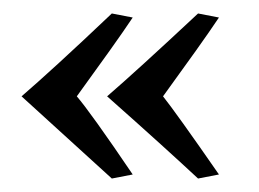

<svg xmlns="http://www.w3.org/2000/svg" viewBox="-20 -323 384 285"><path d="M305 -64C262 -126 234 -165 222 -180C259 -231 287 -270 305 -297L274 -303C213 -246 168 -205 139 -180C200 -126 245 -85 274 -58ZM177 -64C135 -126 107 -165 94 -180C131 -231 159 -270 177 -297L146 -303C86 -246 41 -205 12 -180L146 -58Z"/></svg>

Font: GFS Nicefore
Style: Regular
Weight: 400
Designer: George Matthiopoulos
Foundry: George Matthiopoulos
Version: Version 1.0